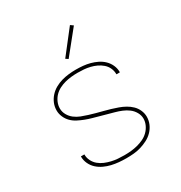

<svg xmlns="http://www.w3.org/2000/svg" viewBox="-176 -873 951 1008"><g transform="rotate(-30 300.0 -369.0)"><path d="M299 8Q277 8 255 6Q233 4 211.5 -1Q190 -6 169.5 -15.5Q149 -25 132.5 -40Q116 -55 106.5 -75.5Q97 -96 97 -118V-120H118V-118Q118 -99 127 -81Q136 -63 151 -50.5Q166 -38 184 -30.5Q202 -23 221 -18.5Q240 -14 259.5 -12.5Q279 -11 299 -11Q319 -11 339 -13Q359 -15 378.5 -20Q398 -25 416 -33.5Q434 -42 448.5 -56Q463 -70 472 -89Q481 -108 481 -128Q481 -148 470.5 -166.5Q460 -185 443.5 -197.5Q427 -210 407.5 -218Q388 -226 368 -231.5Q348 -237 328 -242.5Q308 -248 288.5 -253.5Q269 -259 249 -264.5Q229 -270 209.5 -277.5Q190 -285 171.5 -294.5Q153 -304 138.5 -318.5Q124 -333 115.5 -352.5Q107 -372 107 -392Q107 -415 115.5 -435.5Q124 -456 139 -472.5Q154 -489 173.5 -500Q193 -511 214 -517Q235 -523 257 -525.5Q279 -528 301 -528Q323 -528 344.5 -526Q366 -524 386.5 -518.5Q407 -513 426.5 -503.5Q446 -494 461.5 -479Q477 -464 486 -444Q495 -424 495 -403V-400H474V-402Q474 -421 466 -438.5Q458 -456 443.5 -468.5Q429 -481 412 -489Q395 -497 376.5 -501.5Q358 -506 339 -507.5Q320 -509 301 -509Q282 -509 262.5 -507Q243 -505 224 -500Q205 -495 187.5 -486Q170 -477 156.5 -463Q143 -449 135 -430.5Q127 -412 127 -393Q127 -372 137.5 -353.5Q148 -335 164.5 -322.5Q181 -310 200.5 -302.5Q220 -295 239.5 -289Q259 -283 279 -277.5Q299 -272 319 -267Q339 -262 359 -256Q379 -250 398.5 -243Q418 -236 436 -226Q454 -216 469 -201.5Q484 -187 492.5 -167.5Q501 -148 501 -128Q501 -105 492 -84Q483 -63 467 -46.5Q451 -30 430.5 -19.5Q410 -9 388.5 -2.5Q367 4 344.5 6Q322 8 299 8ZM297 -595 282 -605 392 -746 409 -734Z"/></g></svg>

Font: Iosevka Thin Extended
Style: Regular
Weight: 100
Width: 7
Monospace: yes
Designer: Belleve Invis
Foundry: Belleve Invis
Version: Version 32.5.0; ttfautohint (v1.8.4)